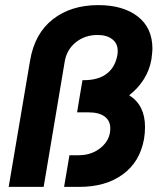

<svg xmlns="http://www.w3.org/2000/svg" viewBox="-20 -732 629 752"><path d="M365 -712Q462 -712 519.5 -667.5Q577 -623 577 -541Q577 -529 573 -499Q566 -458 543.5 -422Q521 -386 486 -359Q548 -320 548 -235Q548 -210 544 -187Q528 -98 461 -49Q394 0 290 0H231L252 -124H288Q340 -124 376 -154.5Q412 -185 412 -229Q412 -259 390 -275.5Q368 -292 326 -292H282L290 -341L303 -418H308Q366 -418 399 -444Q432 -470 440 -518Q441 -523 441 -533Q441 -562 419.5 -578.5Q398 -595 362 -595Q312 -595 276 -565.5Q240 -536 233 -488L151 0H14L98 -496Q116 -601 187 -656.5Q258 -712 365 -712Z"/></svg>

Font: Oak Sans
Style: Bold Italic
Weight: 700
Italic angle: -9.5°
Foundry: Erik Kennedy, Walven
Version: Version 1.000